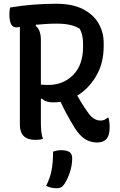

<svg xmlns="http://www.w3.org/2000/svg" viewBox="-20 -740 640 1024"><path d="M209 1Q192 6 169 6Q86 6 86 -75V-596Q72 -594 66 -594Q30 -594 30 -664Q30 -685 34 -700Q99 -711 161 -715.5Q223 -720 279 -720Q367 -720 423 -691Q479 -662 506 -614.5Q533 -567 533 -511V-494Q533 -402 492.5 -334Q452 -266 392 -230Q404 -209 417 -188Q430 -167 445 -146Q462 -120 479.5 -108.5Q497 -97 516 -97Q528 -97 536.5 -101Q545 -105 553 -112H559Q565 -87 565 -64Q565 -16 546 3Q529 20 498 20Q463 20 434 2Q405 -16 379 -57Q357 -93 338 -127.5Q319 -162 303 -197Q283 -194 264 -194Q223 -194 204 -214L198 -213V-89Q198 -61 200 -40.5Q202 -20 209 1ZM198 -527V-289Q212 -287 237 -287Q318 -287 370.5 -340.5Q423 -394 423 -491V-505Q423 -531 418.5 -551Q414 -571 405 -587Q379 -602 350 -608Q321 -614 280 -614Q250 -614 223 -612Q196 -610 172 -608L170 -602Q198 -581 198 -527ZM263 69Q284 61 305 61Q336 61 350.5 71Q365 81 365 104Q365 142 352.5 179.5Q340 217 323 242Q314 255 305 259.5Q296 264 284 264Q251 264 226 251Q247 210 255 168.5Q263 127 263 69Z"/></svg>

Font: Recursive Mn Csl St Med
Style: Regular
Weight: 500
Monospace: yes
Version: Version 1.079;hotconv 1.0.112;makeotfexe 2.5.65598; ttfautoh